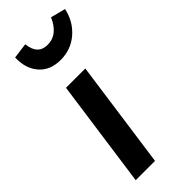

<svg xmlns="http://www.w3.org/2000/svg" viewBox="-261 -847 886 886"><g transform="rotate(-45 182.5 -404.0)"><path d="M163 0H37L111 -529H237ZM44 -794 120 -804Q128 -729 191 -729Q226 -729 251.5 -750Q277 -771 292 -808L365 -789Q350 -721 301 -679Q252 -637 185 -637Q116 -637 78.5 -681Q41 -725 44 -794Z"/></g></svg>

Font: FiraGO Medium
Style: Italic
Weight: 500
Italic angle: -8°
Designer: bBox Type GmbH
Foundry: bBox Type GmbH
Version: Version 1.001